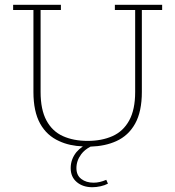

<svg xmlns="http://www.w3.org/2000/svg" viewBox="-20 -603 734 804"><path d="M367 181Q327 181 301.5 159.5Q276 138 276 101Q276 64 300 34Q311 21 327 10Q271 8 228 -12Q176 -35 148 -85.5Q120 -136 120 -218V-561H35V-583H235V-561H150V-218Q150 -144 174.5 -98.5Q199 -53 243.5 -33Q288 -13 347 -13Q406 -13 451 -33Q496 -53 521 -98.5Q546 -144 546 -218V-561H461V-583H659V-561H574V-218Q574 -136 546 -85.5Q518 -35 467 -12Q421 9 359 11Q334 24 320 43Q300 70 300 101Q300 131 320.5 146.5Q341 162 372 162Q385 162 398 159Q411 156 425 150L432 166Q419 173 401 177Q383 181 367 181Z"/></svg>

Font: Rokkitt SemiBold Thin
Style: Regular
Weight: 250
Version: Version 3.103